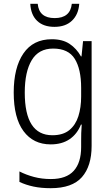

<svg xmlns="http://www.w3.org/2000/svg" viewBox="-20 -748 581 1008"><path d="M252 -542Q309 -542 345.5 -517.5Q382 -493 405 -452H408L416 -532H461V18Q461 124 410 182Q359 240 246 240Q196 240 156 231.5Q116 223 82 207V152Q117 170 158.5 181Q200 192 247 192Q328 192 367 149Q406 106 406 24V-8Q406 -28 406.5 -49.5Q407 -71 409 -94H405Q385 -44 345 -17Q305 10 246 10Q155 10 103.5 -59.5Q52 -129 52 -262Q52 -393 103 -467.5Q154 -542 252 -542ZM259 -493Q183 -493 146.5 -432Q110 -371 110 -262Q110 -38 255 -38Q311 -38 344 -65Q377 -92 391.5 -138Q406 -184 406 -241V-287Q406 -385 372.5 -439Q339 -493 259 -493ZM396 -728Q392 -672 358 -639.5Q324 -607 266 -607Q208 -607 175 -638.5Q142 -670 139 -728H178Q185 -653 267 -653Q349 -653 357 -728Z"/></svg>

Font: Noto Sans Kannada SemiCondensed Light
Style: Regular
Weight: 300
Width: 4
Designer: Jelle Bosma - Monotype Design Team
Foundry: Monotype Imaging Inc.
Version: Version 2.005; ttfautohint (v1.8.4.7-5d5b)